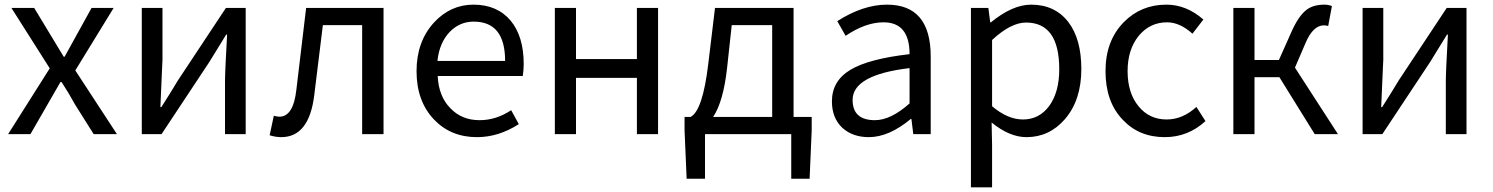

<svg xmlns="http://www.w3.org/2000/svg" viewBox="-20 -577 6421 826"><path d="M194 -283 29 -543H127L254 -333H258L374 -543H469L304 -274L483 0H383L303 -127Q278 -173 245 -224H240L111 0H15Z M590 -543H679V-316Q679 -326 670 -116H674Q710 -172 746 -232L952 -543H1037V0H948V-227Q948 -268 957 -428H953L881 -311L675 0H590Z M1140 5 1158 -79Q1172 -75 1182 -75Q1242 -75 1255 -191L1297 -543H1630V0H1538V-469H1369Q1338 -212 1332 -168Q1310 13 1190 13Q1166 13 1140 5Z M1848 -62Q1772 -141 1772 -271Q1772 -398 1847 -480Q1918 -557 2017 -557Q2119 -557 2177 -488Q2233 -420 2233 -302Q2233 -276 2229 -250H1863Q1867 -163 1917 -112Q1966 -60 2043 -60Q2115 -60 2179 -103L2212 -43Q2125 13 2032 13Q1920 13 1848 -62ZM2153 -315Q2153 -484 2018 -484Q1958 -484 1915 -440Q1870 -393 1862 -315Z M2367 -543H2458V-323H2720V-543H2811V0H2720V-242H2458V0H2367Z M3302 -74V-469H3128L3108 -285Q3092 -140 3048 -74ZM3472 -74V-17L3463 192H3384V0H3013V192H2934L2925 -17V-74H2951Q3003 -101 3027 -302L3056 -543H3394V-74Z M3604 -27Q3559 -69 3559 -141Q3559 -229 3639 -277Q3718 -324 3893 -344Q3893 -481 3781 -481Q3704 -481 3618 -423L3582 -486Q3693 -557 3796 -557Q3984 -557 3984 -334V0H3909L3901 -65H3898Q3804 13 3718 13Q3648 13 3604 -27ZM3893 -132V-284Q3648 -255 3648 -147Q3648 -60 3744 -60Q3812 -60 3893 -132Z M4157 -543H4232L4240 -481H4243Q4336 -557 4416 -557Q4519 -557 4577 -481Q4632 -408 4632 -280Q4632 -146 4561 -64Q4494 13 4396 13Q4323 13 4246 -50L4248 45V229H4157ZM4493 -120Q4537 -180 4537 -279Q4537 -480 4394 -480Q4329 -480 4248 -405V-120Q4315 -63 4381 -63Q4450 -63 4493 -120Z M4810 -62Q4736 -139 4736 -271Q4736 -402 4815 -482Q4889 -557 4998 -557Q5084 -557 5157 -493L5110 -432Q5056 -481 5001 -481Q4927 -481 4879 -423Q4831 -364 4831 -271Q4831 -177 4878 -120Q4924 -63 4999 -63Q5068 -63 5127 -117L5166 -56Q5091 13 4991 13Q4880 13 4810 -62Z M5736 0H5636L5484 -245H5377V0H5286V-543H5377V-319H5482L5536 -440Q5566 -508 5601 -535Q5630 -557 5678 -557Q5694 -557 5710 -551L5694 -465Q5685 -468 5676 -468Q5629 -468 5597 -393L5551 -286Z M5842 -543H5931V-316Q5931 -326 5922 -116H5926Q5962 -172 5998 -232L6204 -543H6289V0H6200V-227Q6200 -268 6209 -428H6205L6133 -311L5927 0H5842Z"/></svg>

Font: 思源黑体R
Style: Regular
Weight: 400
Designer: Ryoko NISHIZUKA  (kana & ideographs); Paul D. Hunt (Latin, Greek & Cyrillic); Wenlong ZHANG  (bopomofo); Sandoll Communi
Foundry: Adobe Systems Incorporated
Version: Version 1.00 June 24, 2014, initial release